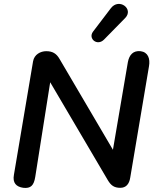

<svg xmlns="http://www.w3.org/2000/svg" viewBox="-20 -935 785 964"><path d="M97 8C134 12 150 -3 157 -47L232 -522L521 -31C537 -4 553 8 584 8C612 8 629 -10 634 -44L728 -602C735 -641 723 -673 686 -678C649 -682 629 -660 622 -623L547 -183L279 -639C263 -667 243 -678 212 -678C184 -678 152 -662 146 -627L50 -58C42 -16 62 3 97 8ZM502 -736 608 -844C654 -890 577 -948 536 -893L447 -776C421 -741 468 -702 502 -736Z"/></svg>

Font: SN Pro Semibold
Style: Italic
Weight: 600
Italic angle: -9°
Designer: Tobias Whetton
Foundry: Supernotes
Version: Version 1.001;Glyphs 3.2 (3249)